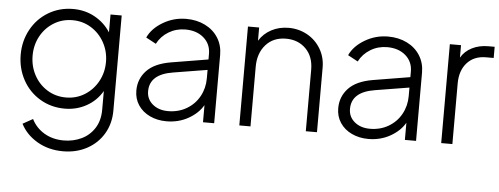

<svg xmlns="http://www.w3.org/2000/svg" viewBox="-50 -675 2669 1027"><g transform="rotate(5 1284.5 -161.5)"><path d="M88 92 142 62Q165 108 210 135Q255 162 315 162Q366 162 409.5 141.5Q453 121 479.5 80Q506 39 506 -20V-120Q475 -67 422 -37.5Q369 -8 305 -8Q232 -8 172.5 -43.5Q113 -79 79.5 -140.5Q46 -202 46 -276Q46 -349 79.5 -410.5Q113 -472 172.5 -507.5Q232 -543 305 -543Q369 -543 421.5 -514Q474 -485 506 -435V-531H566V-20Q566 49 534 103.5Q502 158 445 189Q388 220 316 220Q238 220 177.5 184.5Q117 149 88 92ZM307 -68Q362 -68 407 -96Q452 -124 478 -171.5Q504 -219 504 -276Q504 -332 478 -379.5Q452 -427 407 -455Q362 -483 307 -483Q251 -483 206 -455Q161 -427 135.5 -380Q110 -333 110 -276Q110 -219 135.5 -171.5Q161 -124 206 -96Q251 -68 307 -68Z M679 -138Q679 -200 720.5 -244.5Q762 -289 850 -304L1049 -337V-367Q1049 -420 1011 -453Q973 -486 912 -486Q863 -486 822.5 -461.5Q782 -437 761 -396L707 -425Q730 -475 787.5 -509Q845 -543 912 -543Q969 -543 1014 -520.5Q1059 -498 1084 -458Q1109 -418 1109 -367V0H1049V-92Q1023 -47 970.5 -17.5Q918 12 853 12Q804 12 764 -7Q724 -26 701.5 -60Q679 -94 679 -138ZM857 -43Q913 -43 957 -69Q1001 -95 1025 -139Q1049 -183 1049 -235V-281L866 -251Q742 -231 742 -140Q742 -97 774.5 -70Q807 -43 857 -43Z M1244 -531H1304V-460Q1328 -499 1369.5 -521Q1411 -543 1462 -543Q1516 -543 1561.5 -518Q1607 -493 1634 -448Q1661 -403 1661 -347V0H1601V-330Q1601 -401 1559.5 -442.5Q1518 -484 1453 -484Q1385 -484 1344.5 -438.5Q1304 -393 1304 -320V0H1244Z M1763 -138Q1763 -200 1804.5 -244.5Q1846 -289 1934 -304L2133 -337V-367Q2133 -420 2095 -453Q2057 -486 1996 -486Q1947 -486 1906.5 -461.5Q1866 -437 1845 -396L1791 -425Q1814 -475 1871.5 -509Q1929 -543 1996 -543Q2053 -543 2098 -520.5Q2143 -498 2168 -458Q2193 -418 2193 -367V0H2133V-92Q2107 -47 2054.5 -17.5Q2002 12 1937 12Q1888 12 1848 -7Q1808 -26 1785.5 -60Q1763 -94 1763 -138ZM1941 -43Q1997 -43 2041 -69Q2085 -95 2109 -139Q2133 -183 2133 -235V-281L1950 -251Q1826 -231 1826 -140Q1826 -97 1858.5 -70Q1891 -43 1941 -43Z M2328 -531H2388V-464Q2408 -499 2446.5 -518.5Q2485 -538 2534 -538H2568V-478H2527Q2463 -478 2425.5 -436.5Q2388 -395 2388 -325V0H2328Z"/></g></svg>

Font: BLUETTI 2.0 Extralight
Style: Roman
Weight: 200
Designer: Stijn de Vries
Foundry: tokotype
Version: Version 2.005;October 31, 2023;FontCreator 14.0.0.2814 64-bi